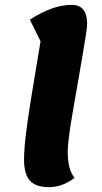

<svg xmlns="http://www.w3.org/2000/svg" viewBox="-20 -746 419 791"><path d="M181 25Q127 25 103 -2Q79 -29 79 -89Q79 -114 82 -148.5Q85 -183 92.5 -237Q100 -291 113.5 -373.5Q127 -456 147 -576L103 -665Q197 -726 275 -726Q339 -726 339 -648Q339 -634 333 -596Q327 -558 318 -505.5Q309 -453 299 -395.5Q289 -338 279.5 -283.5Q270 -229 264.5 -186.5Q259 -144 259 -123Q259 -84 265.5 -58.5Q272 -33 287 -13Q237 25 181 25Z"/></svg>

Font: Lemonada SemiBold
Style: Regular
Weight: 600
Designer: Mohamed Gaber (Arabic), Eduardo Tunni (Latin)
Foundry: Kief Type Foundry
Version: Version 4.005; ttfautohint (v1.8.3)